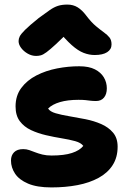

<svg xmlns="http://www.w3.org/2000/svg" viewBox="-20 -809 567 839"><path d="M204.6 10Q141.8 10 102.8 -6.6Q63.8 -23.2 45.9 -50Q28 -76.8 28 -107.6Q28 -130 41.5 -143.7Q55 -157.4 81.8 -157.4Q95.4 -157.4 107.9 -153.1Q120.4 -148.8 134.2 -143.4Q148 -138 165.2 -133.7Q182.4 -129.4 205.4 -129.4Q260.6 -129.4 294.4 -140.5Q328.2 -151.6 344 -171.4Q334 -185.2 308.6 -192.2Q283.2 -199.2 249.9 -204.6Q216.6 -210 181.1 -218.2Q145.6 -226.4 115.5 -240.5Q85.4 -254.6 66.7 -279.3Q48 -304 48 -344Q48 -391 73 -424.6Q98 -458.2 139 -479.3Q180 -500.4 229.3 -510Q278.6 -519.6 326.6 -519.4Q368.4 -519.4 394.7 -506Q421 -492.6 433.9 -470.7Q446.8 -448.8 446.8 -423Q446.8 -397.6 434.5 -382.6Q422.2 -367.6 400 -367.6Q385.8 -367.6 375.6 -368.9Q365.4 -370.2 354 -371.5Q342.6 -372.8 323 -372.8Q275.8 -372.8 242.1 -362.9Q208.4 -353 190.2 -334.8Q198.2 -321.4 223.2 -314.1Q248.2 -306.8 282.8 -301.1Q317.4 -295.4 354.2 -288Q391 -280.6 422.5 -266.8Q454 -253 474 -229.4Q494 -205.8 494 -168Q494 -121.2 472.2 -87.3Q450.4 -53.4 410.9 -31.8Q371.4 -10.2 318.8 -0.1Q266.2 10 204.6 10ZM137.8 -564.6Q118.8 -564.6 101.2 -574.6Q83.6 -584.6 72.4 -599.5Q61.2 -614.4 61.2 -629.4Q61.2 -639.6 66.2 -649.9Q71.2 -660.2 89.7 -678.7Q108.2 -697.2 149 -730Q178.4 -751.6 197.1 -764.7Q215.8 -777.8 233.3 -783.4Q250.8 -789 274.6 -789Q299.8 -789 319.3 -777Q338.8 -765 357.2 -740.4Q379.4 -711.2 399.3 -694.7Q419.2 -678.2 434.5 -667.2Q449.8 -656.2 458.6 -645Q467.4 -633.8 467.4 -614.8Q467.4 -593.2 448.2 -580.9Q429 -568.6 393.6 -568.6Q369.6 -568.6 345.3 -578Q321 -587.4 293.2 -612.1Q265.4 -636.8 228.8 -682.2L290.6 -680.8Q250 -639.6 224.3 -615.9Q198.6 -592.2 183.4 -581Q168.2 -569.8 158.2 -567.2Q148.2 -564.6 137.8 -564.6Z"/></svg>

Font: Shantell Sans Light
Style: Regular
Weight: 300
Designer: Stephen Nixon, Anya Danilova, Shantell Martin
Foundry: Arrow Type
Version: Version 1.011;[c5ecc13dd]